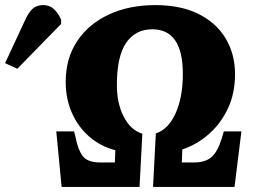

<svg xmlns="http://www.w3.org/2000/svg" viewBox="-200 -734 992 754"><path d="M42 0 21 -218H91L97 -194Q106 -146 125 -121Q144 -96 193 -96H251L253 -144Q195 -159 151 -197Q107 -235 82.5 -290.5Q58 -346 58 -412Q58 -505 103 -572.5Q148 -640 227.5 -677Q307 -714 410 -714Q510 -714 580 -679Q650 -644 686.5 -582.5Q723 -521 723 -443Q723 -368 695.5 -309Q668 -250 621.5 -208.5Q575 -167 516 -147L514 -96H562Q607 -96 631 -117.5Q655 -139 671 -191L679 -218H748L721 0H401L412 -210Q461 -226 489.5 -289Q518 -352 518 -444Q518 -619 398 -619Q332 -619 295.5 -566Q259 -513 259 -400Q259 -328 286 -275.5Q313 -223 359 -209L348 0ZM-132 -464 -180 -486 -101 -656Q-87 -686 -71.5 -700Q-56 -714 -30 -714Q-5 -714 12 -698Q29 -682 40 -657V-640Z"/></svg>

Font: Literata 12pt ExtraBold
Style: Italic
Weight: 800
Italic angle: -2°
Designer: Latin by Veronika Burian and Jose Scaglione. Greek by Irene Vlachou. Cyrillic by Vera Evstafieva
Foundry: TypeTogether
Version: Version 3.002